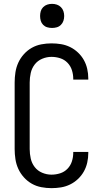

<svg xmlns="http://www.w3.org/2000/svg" viewBox="-20 -968 540 996"><path d="M247 8Q221 8 194.5 3Q168 -2 145 -15Q122 -28 104 -48Q86 -68 75 -92Q64 -116 60 -142.5Q56 -169 56 -195V-540Q56 -566 60 -592.5Q64 -619 75 -643Q86 -667 104 -687Q122 -707 145 -720Q168 -733 194.5 -738Q221 -743 247 -743Q272 -743 296.5 -739Q321 -735 343.5 -724Q366 -713 384.5 -695.5Q403 -678 415 -656.5Q427 -635 432.5 -610.5Q438 -586 438 -561V-555H360V-559Q360 -582 353 -604Q346 -626 330 -642.5Q314 -659 292 -666Q270 -673 247 -673Q222 -673 198.5 -663Q175 -653 160 -633.5Q145 -614 139.5 -589.5Q134 -565 134 -540V-195Q134 -170 139.5 -145.5Q145 -121 160 -101.5Q175 -82 198.5 -72Q222 -62 247 -62Q270 -62 292 -69Q314 -76 330 -92.5Q346 -109 353 -131Q360 -153 360 -176V-180H438V-174Q438 -149 432.5 -124.5Q427 -100 415 -78.5Q403 -57 384.5 -39.5Q366 -22 343.5 -11Q321 0 296.5 4Q272 8 247 8ZM250 -823Q237 -823 225 -826.5Q213 -830 204 -839Q195 -848 191.5 -860Q188 -872 188 -885Q188 -898 191.5 -910Q195 -922 204 -931Q213 -940 225 -944Q237 -948 250 -948Q263 -948 275 -944Q287 -940 296 -931Q305 -922 309 -910Q313 -898 313 -885Q313 -872 309 -860Q305 -848 296 -839Q287 -830 275 -826.5Q263 -823 250 -823Z"/></svg>

Font: Iosevka Term Curly
Style: Regular
Weight: 400
Designer: Belleve Invis
Foundry: Belleve Invis
Version: Version 32.3.0